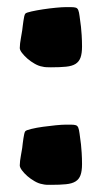

<svg xmlns="http://www.w3.org/2000/svg" viewBox="-20 -516 288 536"><path d="M206.1 -112.8Q207 -105.5 208 -89.6Q209 -73.7 209 -58.1Q209 -38.6 204.8 -27.1Q200.7 -15.6 190.9 -9.5Q181.2 -3.4 164.3 -1.7Q147.5 0 122.1 0Q115.2 0 109.4 -0.2Q103.5 -0.5 98.1 -2Q88.4 -3.4 77.1 -9.8Q65.9 -16.1 56.6 -24.2Q47.4 -32.2 41.3 -40.5Q35.2 -48.8 35.2 -54.2Q35.2 -60.1 36.1 -67.4Q37.1 -74.7 38.3 -81.5Q39.6 -88.4 40.5 -94.2Q41.5 -100.1 42 -103Q42.5 -108.9 43.5 -116Q44.4 -123 45.4 -129.6Q46.4 -136.2 47.6 -141.8Q48.8 -147.5 50.8 -149.9Q53.7 -152.8 68.1 -156.2Q82.5 -159.7 100.3 -162.1Q118.2 -164.6 135.7 -166.3Q153.3 -168 163.1 -168H178.2Q187 -168 191.7 -166.5Q196.3 -165 198.5 -159.7Q200.7 -154.3 202.1 -143.1Q203.6 -131.8 206.1 -112.8ZM206.1 -440.9Q207 -433.6 208 -417.7Q209 -401.9 209 -386.2Q209 -366.7 204.8 -355.2Q200.7 -343.8 190.9 -337.6Q181.2 -331.5 164.3 -329.8Q147.5 -328.1 122.1 -328.1Q115.2 -328.1 109.4 -328.4Q103.5 -328.6 98.1 -330.1Q88.4 -331.5 77.1 -337.9Q65.9 -344.2 56.6 -352.3Q47.4 -360.4 41.3 -368.4Q35.2 -376.5 35.2 -381.8Q35.2 -387.7 36.1 -395Q37.1 -402.3 38.3 -409.4Q39.6 -416.5 40.5 -422.4Q41.5 -428.2 42 -431.2Q42.5 -436.5 43.5 -443.6Q44.4 -450.7 45.4 -457.5Q46.4 -464.4 47.6 -470Q48.8 -475.6 50.8 -478Q53.7 -481 68.1 -484.1Q82.5 -487.3 100.3 -490Q118.2 -492.7 135.7 -494.4Q153.3 -496.1 163.1 -496.1H178.2Q187 -496.1 191.7 -494.6Q196.3 -493.2 198.5 -487.8Q200.7 -482.4 202.1 -471.2Q203.6 -460 206.1 -440.9Z"/></svg>

Font: Freckle Face
Style: Regular
Weight: 400
Designer: Astigmatic (AOETI)
Foundry: Astigmatic (AOETI)
Version: Version 1.000